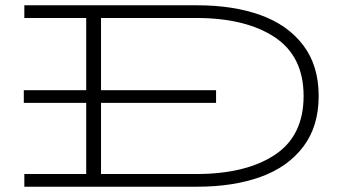

<svg xmlns="http://www.w3.org/2000/svg" viewBox="-20 -706 1314 726"><path d="M1185 -343Q1185 -228 1126.5 -151Q1068 -74 965 -37Q862 0 726 0H72V-48H306V-317H70V-365H306V-638H72V-686H726Q862 -686 965 -649Q1068 -612 1126.5 -535Q1185 -458 1185 -343ZM1128 -343Q1128 -493 1018.5 -565.5Q909 -638 722 -638H362V-365H797V-317H362V-48H722Q909 -48 1018.5 -120Q1128 -192 1128 -343Z"/></svg>

Font: BioRhyme Expanded Light
Style: Regular
Weight: 300
Width: 7
Designer: Aoife Mooney
Foundry: Aoife Mooney Type
Version: Version 1.001